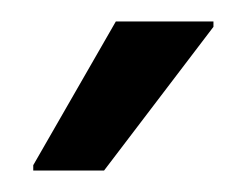

<svg xmlns="http://www.w3.org/2000/svg" viewBox="-20 -745 230 179"><path d="M11 -586V-591L88 -725H179V-720L77 -586Z"/></svg>

Font: Saira Semi Condensed
Style: Regular
Weight: 400
Width: 4
Designer: Hector Gatti with collaboration of the Omnibus-Type team
Foundry: Omnibus-Type
Version: Version 1.001; ttfautohint (v1.8)